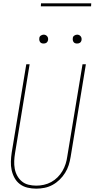

<svg xmlns="http://www.w3.org/2000/svg" viewBox="-20 -1119 565 1147"><path d="M196 8Q170 8 144.5 2Q119 -4 99 -19Q79 -34 67 -56Q55 -78 49.5 -103Q44 -128 45 -154.5Q46 -181 50 -208L137 -735H157L70 -205Q66 -181 65 -157.5Q64 -134 68 -111.5Q72 -89 83 -69Q94 -49 111 -35Q128 -21 150.5 -15.5Q173 -10 197 -10Q219 -10 242 -15Q265 -20 286 -31.5Q307 -43 324 -60Q341 -77 353 -97.5Q365 -118 372 -140Q379 -162 382 -185L473 -735H493L402 -182Q398 -157 390.5 -133Q383 -109 369 -86.5Q355 -64 336 -45.5Q317 -27 294 -14.5Q271 -2 246 3Q221 8 196 8ZM440 -859Q434 -859 428.5 -861Q423 -863 419.5 -868Q416 -873 415 -879Q414 -885 415 -891Q415 -896 417.5 -900Q420 -904 424 -906.5Q428 -909 432 -910.5Q436 -912 441 -912Q447 -912 452.5 -909.5Q458 -907 462 -902Q466 -897 467 -891Q468 -885 467 -879Q466 -874 463.5 -870Q461 -866 457.5 -863.5Q454 -861 449.5 -860Q445 -859 440 -859ZM240 -859Q234 -859 228.5 -861Q223 -863 219.5 -868Q216 -873 215 -879Q214 -885 215 -891Q215 -896 217.5 -900Q220 -904 224 -906.5Q228 -909 232 -910.5Q236 -912 241 -912Q247 -912 252.5 -909.5Q258 -907 262 -902Q266 -897 267 -891Q268 -885 267 -879Q266 -874 263.5 -870Q261 -866 257.5 -863.5Q254 -861 249.5 -860Q245 -859 240 -859ZM224 -1081 225 -1099H525L524 -1081Z"/></svg>

Font: Iosevka SS18 Thin
Style: Italic
Weight: 100
Italic angle: -9°
Monospace: yes
Designer: Belleve Invis
Foundry: Belleve Invis
Version: Version 25.1.1; ttfautohint (v1.8.4)